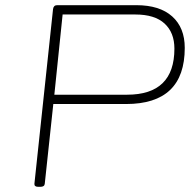

<svg xmlns="http://www.w3.org/2000/svg" viewBox="-20 -720 734 742"><path d="M128 2Q112 2 113 -10L185 -685Q187 -700 201 -700H507Q597 -700 645.5 -656.5Q694 -613 694 -535Q694 -318 467 -318H186L153 -10Q152 2 136 2ZM190 -354H471Q654 -354 654 -532Q654 -594 616 -629Q578 -664 503 -664H222Z"/></svg>

Font: Asap Expanded Expanded Thin
Style: Italic
Weight: 100
Width: 7
Italic angle: -6°
Designer: Pablo Cosgaya
Foundry: Omnibus-Type
Version: Version 3.001; ttfautohint (v1.8.4.7-5d5b)